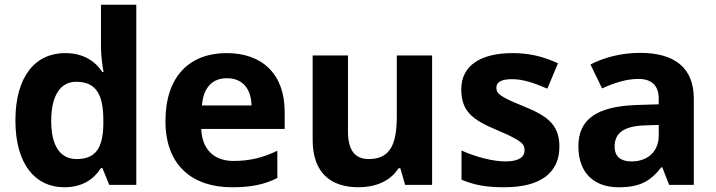

<svg xmlns="http://www.w3.org/2000/svg" viewBox="-20 -780 3022 810"><path d="M251 10C330 10 377 -26 406 -71H412L441 0H555V-760H406V-585C406 -542 413 -497 417 -476H412C382 -521 333 -556 255 -556C130 -556 45 -459 45 -272C45 -87 129 10 251 10ZM303 -109C235 -109 196 -163 196 -270C196 -377 235 -435 301 -435C389 -435 416 -377 416 -271V-255C414 -157 385 -109 303 -109Z M936 -556C782 -556 678 -460 678 -269C678 -80 794 10 958 10C1042 10 1096 -2 1150 -29V-144C1089 -115 1035 -101 965 -101C881 -101 832 -152 829 -236H1181V-308C1181 -467 1087 -556 936 -556ZM937 -450C1007 -450 1040 -401 1041 -335H832C838 -414 879 -450 937 -450Z M1803 -546H1654V-289C1654 -173 1627 -109 1536 -109C1475 -109 1448 -149 1448 -227V-546H1299V-190C1299 -50 1376 10 1493 10C1561 10 1626 -14 1661 -70H1669L1689 0H1803Z M2340 -162C2340 -259 2281 -294 2188 -332C2092 -371 2074 -384 2074 -410C2074 -434 2096 -446 2140 -446C2189 -446 2235 -429 2289 -406L2334 -513C2269 -543 2210 -556 2142 -556C2011 -556 1926 -505 1926 -404C1926 -311 1972 -275 2075 -232C2181 -187 2193 -173 2193 -146C2193 -118 2170 -99 2112 -99C2060 -99 1986 -118 1927 -145V-22C1982 1 2031 10 2107 10C2261 10 2340 -51 2340 -162Z M2680 -557C2603 -557 2529 -538 2471 -508L2520 -407C2571 -430 2621 -447 2674 -447C2727 -447 2759 -421 2759 -364V-340L2664 -337C2501 -331 2420 -279 2420 -163C2420 -45 2492 10 2589 10C2680 10 2723 -15 2770 -74H2774L2803 0H2907V-364C2907 -494 2826 -557 2680 -557ZM2701 -251 2759 -253V-208C2759 -138 2709 -99 2645 -99C2602 -99 2573 -116 2573 -162C2573 -214 2605 -248 2701 -251Z"/></svg>

Font: Noto Sans Arabic UI
Style: Bold
Weight: 700
Designer: Monotype Design Team, Nadine Chahine and Nizar Qandah
Foundry: Monotype Imaging Inc.
Version: Version 2.010